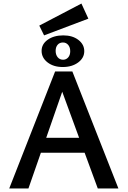

<svg xmlns="http://www.w3.org/2000/svg" viewBox="-20 -1060 718 1080"><path d="M477 -955 228 -861 201 -916 438 -1040ZM214 -774Q214 -812 248.5 -836.5Q283 -861 336 -861Q388 -861 421 -835.5Q454 -810 454 -772Q454 -734 419.5 -708.5Q385 -683 333 -683Q281 -683 247.5 -709Q214 -735 214 -774ZM334 -821Q315 -821 304 -808Q293 -795 293 -774Q293 -752 304.5 -738Q316 -724 335 -724Q352 -724 363.5 -737Q375 -750 375 -772Q375 -794 363.5 -807.5Q352 -821 334 -821ZM530 0 456 -201H210L140 0H32L290 -658H387L646 0ZM240 -285H425L330 -544Z"/></svg>

Font: EauTest Semibold
Style: Regular
Weight: 600
Designer: Christian Thalmann (Catharsis Fonts)
Version: Version 0.001;PS 000.001;hotconv 1.0.88;makeotf.lib2.5.64775